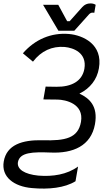

<svg xmlns="http://www.w3.org/2000/svg" viewBox="-48 -906 640 1124"><path d="M139 195C237 204 331 194 394 155L409 69C344 116 261 129 176 122C96 114 50 85 57 43C68 -15 144 -17 248 -13C378 -7 485 -51 508 -179C527 -285 475 -331 417 -358C480 -389 520 -441 531 -506C556 -647 437 -700 356 -707C253 -716 157 -676 86 -594L145 -545C193 -608 257 -637 331 -631C382 -626 462 -597 446 -503C433 -430 370 -397 282 -398L219 -399L206 -324L290 -323C334 -322 445 -300 426 -192C409 -97 334 -81 202 -85C81 -88 -9 -58 -26 39C-42 130 34 186 139 195ZM294 -726H387L474 -823C481 -830 488 -832 493 -832C496 -832 500 -832 504 -831L512 -878C502 -884 493 -886 481 -886C462 -886 447 -879 434 -865L360 -782H345L293 -878H204Z"/></svg>

Font: Fixel Text 20240404
Style: Italic
Weight: 400
Width: 4
Italic angle: -10°
Designer: AlfaBravo + MacPaw
Foundry: Kyrylo Tkachov, Marchela Mozhyna, Serhii Makarenko, Maria Weinstein, Zakhar Kryvoshyya
Version: Version 1.211;Glyphs 3.2 (3225)